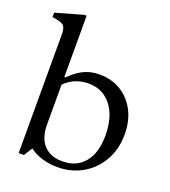

<svg xmlns="http://www.w3.org/2000/svg" viewBox="-150 -906 902 1021"><g transform="rotate(20 301.0 -395.0)"><path d="M74 10V-666Q74 -698 60 -711.5Q46 -725 -4 -731V-756L150 -800H164V-453H170Q197 -480 223 -497Q249 -514 277 -522Q305 -530 337 -530Q406 -530 458.5 -497.5Q511 -465 540.5 -408Q570 -351 570 -275Q570 -192 533.5 -127.5Q497 -63 434 -26.5Q371 10 291 10Q248 10 207 -2Q166 -14 134 -38L104 10ZM306 -28Q386 -28 431 -82.5Q476 -137 476 -236Q476 -305 454.5 -356.5Q433 -408 393 -436.5Q353 -465 297 -465Q260 -465 226 -451.5Q192 -438 164 -410V-183Q164 -135 180 -100.5Q196 -66 227.5 -47Q259 -28 306 -28Z"/></g></svg>

Font: Hedvig Letters Serif 24pt 24pt
Style: Regular
Weight: 400
Version: Version 1.000